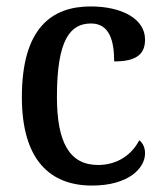

<svg xmlns="http://www.w3.org/2000/svg" viewBox="-20 -567 507 597"><path d="M266 10C381 10 431 -45 431 -90C431 -109 424 -122 413 -131C391 -88 347 -54 285 -54C195 -54 157 -126 157 -266C157 -443 198 -494 263 -494C320 -494 335 -441 335 -376C405 -376 431 -399 431 -444C431 -509 358 -547 262 -547C141 -547 48 -480 48 -265C48 -67 138 10 266 10Z"/></svg>

Font: Noto Serif Hebrew SemiCondensed Medium
Style: Regular
Weight: 500
Width: 4
Designer: Monotype Design Team
Foundry: Monotype Imaging Inc.
Version: Version 2.004